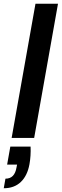

<svg xmlns="http://www.w3.org/2000/svg" viewBox="-45 -735 329 1023"><path d="M17 0 144 -715H264L137 0ZM-25 268 -16 217Q9 217 23.5 202Q38 187 43 157L46 142H-7L10 46H118Q119 70 117.5 94Q116 118 112 140Q101 201 66 234.5Q31 268 -25 268Z"/></svg>

Font: DM Sans 28pt SemiBold
Style: Italic
Weight: 600
Italic angle: -10°
Version: Version 4.004;gftools[0.9.30]